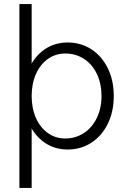

<svg xmlns="http://www.w3.org/2000/svg" viewBox="-20 -720 622 940"><path d="M75 -700H135V200H75ZM95 -250Q95 -326 122.5 -385.5Q150 -445 199 -478.5Q248 -512 311 -512Q376 -512 427.5 -478.5Q479 -445 508 -385.5Q537 -326 537 -250Q537 -174 508 -114.5Q479 -55 427.5 -21.5Q376 12 311 12Q248 12 199 -21.5Q150 -55 122.5 -114.5Q95 -174 95 -250ZM477 -250Q477 -310 454.5 -357.5Q432 -405 391.5 -431.5Q351 -458 300 -458Q252 -458 214.5 -431.5Q177 -405 156 -357.5Q135 -310 135 -250Q135 -190 156 -142.5Q177 -95 214.5 -68.5Q252 -42 299 -42Q350 -42 390.5 -68.5Q431 -95 454 -142.5Q477 -190 477 -250Z"/></svg>

Font: Oak Sans Light
Style: Regular
Weight: 400
Designer: Erik Kennedy, Walven
Foundry: Erik Kennedy, Walven
Version: Version 1.100;Glyphs 3.1.2 (3151)